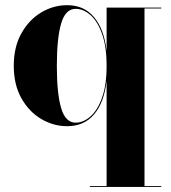

<svg xmlns="http://www.w3.org/2000/svg" viewBox="-20 -490 677 760"><path d="M618.5 246.5V250H336V246.5H402V-169.5Q392 -83.5 352.2 -37Q312.5 9.5 246 9.5Q191.5 9.5 143.2 -19Q95 -47.5 64.8 -101Q34.5 -154.5 34.5 -229.5Q34.5 -304.5 64.8 -358.2Q95 -412 143.2 -440.8Q191.5 -469.5 246 -469.5Q312.5 -469.5 352.2 -422.2Q392 -375 402 -289V-460H618.5V-456.5H552V246.5ZM402 -229.5Q402 -305.5 384 -355.8Q366 -406 338 -430.5Q310 -455 279.5 -455Q239 -455 222 -396.8Q205 -338.5 205 -229.5Q205 -120 222 -62.2Q239 -4.5 279.5 -4.5Q310 -4.5 338 -29Q366 -53.5 384 -103.5Q402 -153.5 402 -229.5Z"/></svg>

Font: Bodoni* 48
Style: Bold
Weight: 700
Version: Version 2.2